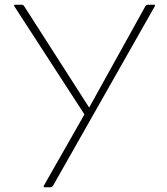

<svg xmlns="http://www.w3.org/2000/svg" viewBox="-20 -781 708 814"><path d="M608 -761H632Q640 -761 636 -754L205 6Q201 13 193 13H170Q162 13 166 6L338 -296L41 -754Q37 -761 45 -761H71Q79 -761 83 -754L358 -325L596 -754Q600 -761 608 -761Z"/></svg>

Font: LINE Seed JP_TTF Thin
Style: Regular
Weight: 250
Designer: LY Corporation & Fontrix & Fontworks
Version: Version 1.008